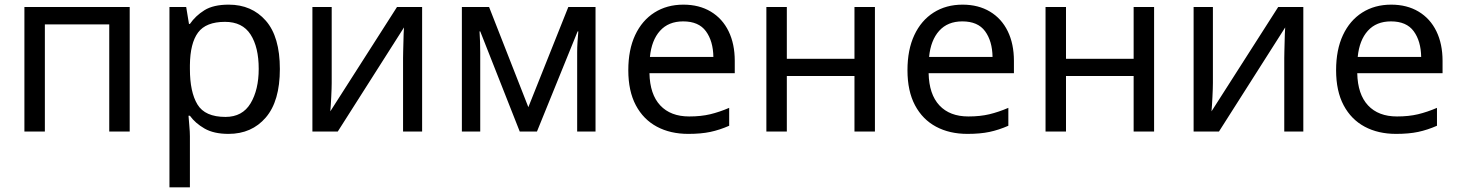

<svg xmlns="http://www.w3.org/2000/svg" viewBox="-20 -566 6277 826"><path d="M85 -536H538V0H450V-461H173V0H85Z M709 -536H781L793 -463H797Q821 -498 859.5 -522Q898 -546 964 -546Q1063 -546 1123.5 -477Q1184 -408 1184 -269Q1184 -131 1123.5 -60.5Q1063 10 963 10Q900 10 860 -13Q820 -36 797 -68H791Q792 -51 794.5 -25Q797 1 797 20V240H709ZM797 -286V-269Q797 -170 829.5 -116.5Q862 -63 950 -63Q1023 -63 1058 -121.5Q1093 -180 1093 -270Q1093 -363 1058 -417.5Q1023 -472 948 -472Q866 -472 832 -426Q798 -380 797 -286Z M1324 -536H1407V-209Q1407 -200 1406.5 -183.5Q1406 -167 1405 -148.5Q1404 -130 1403 -113Q1402 -96 1401 -87L1688 -536H1796V0H1714V-316Q1714 -327 1714.5 -345.5Q1715 -364 1715.5 -383.5Q1716 -403 1716.5 -421Q1717 -439 1718 -448L1433 0H1324Z M1967 0V-536H2084L2253 -105L2425 -536H2542V0H2463V-342Q2463 -363 2464.5 -385.5Q2466 -408 2468 -431H2465L2290 0H2216L2046 -431H2043Q2046 -386 2046 -339V0Z M2920 -546Q2988 -546 3038 -516Q3088 -486 3114.5 -431.5Q3141 -377 3141 -304V-251H2774Q2776 -160 2820.5 -112.5Q2865 -65 2945 -65Q2996 -65 3035.5 -74.5Q3075 -84 3117 -102V-25Q3076 -7 3036 1.5Q2996 10 2941 10Q2864 10 2806 -21Q2748 -52 2715.5 -113Q2683 -174 2683 -264Q2683 -352 2712.5 -415Q2742 -478 2795.5 -512Q2849 -546 2920 -546ZM2919 -474Q2856 -474 2819.5 -433.5Q2783 -393 2776 -321H3049Q3048 -389 3017 -431.5Q2986 -474 2919 -474Z M3277 0V-536H3365V-313H3656V-536H3744V0H3656V-239H3365V0Z M4121 -546Q4189 -546 4239 -516Q4289 -486 4315.5 -431.5Q4342 -377 4342 -304V-251H3975Q3977 -160 4021.5 -112.5Q4066 -65 4146 -65Q4197 -65 4236.5 -74.5Q4276 -84 4318 -102V-25Q4277 -7 4237 1.5Q4197 10 4142 10Q4065 10 4007 -21Q3949 -52 3916.5 -113Q3884 -174 3884 -264Q3884 -352 3913.5 -415Q3943 -478 3996.5 -512Q4050 -546 4121 -546ZM4120 -474Q4057 -474 4020.5 -433.5Q3984 -393 3977 -321H4250Q4249 -389 4218 -431.5Q4187 -474 4120 -474Z M4478 0V-536H4566V-313H4857V-536H4945V0H4857V-239H4566V0Z M5115 -536H5198V-209Q5198 -200 5197.5 -183.5Q5197 -167 5196 -148.5Q5195 -130 5194 -113Q5193 -96 5192 -87L5479 -536H5587V0H5505V-316Q5505 -327 5505.5 -345.5Q5506 -364 5506.5 -383.5Q5507 -403 5507.5 -421Q5508 -439 5509 -448L5224 0H5115Z M5965 -546Q6033 -546 6083 -516Q6133 -486 6159.5 -431.5Q6186 -377 6186 -304V-251H5819Q5821 -160 5865.5 -112.5Q5910 -65 5990 -65Q6041 -65 6080.5 -74.5Q6120 -84 6162 -102V-25Q6121 -7 6081 1.5Q6041 10 5986 10Q5909 10 5851 -21Q5793 -52 5760.5 -113Q5728 -174 5728 -264Q5728 -352 5757.5 -415Q5787 -478 5840.5 -512Q5894 -546 5965 -546ZM5964 -474Q5901 -474 5864.5 -433.5Q5828 -393 5821 -321H6094Q6093 -389 6062 -431.5Q6031 -474 5964 -474Z"/></svg>

Font: BC Sans
Style: Regular
Weight: 400
Designer: Monotype Design Team
Province of B.C.
Foundry: Monotype Imaging Inc.
Version: Version 2.000;GOOG;noto-source:20170915:90ef993387c0